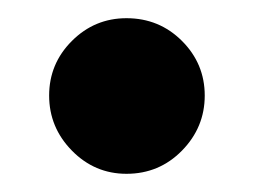

<svg xmlns="http://www.w3.org/2000/svg" viewBox="-20 -175 280 211"><path d="M119 -155Q155 -155 180 -130Q205 -105 205 -70Q205 -35 180 -9.5Q155 16 119 16Q84 16 59 -9.5Q34 -35 34 -70Q34 -105 59 -130Q84 -155 119 -155Z"/></svg>

Font: FiraSans
Style: Regular
Weight: 600
Designer: Carrois Corporate & Edenspiekermann AG
Foundry: Carrois Corporate GbR & Edenspiekermann AG
Version: Version 3.106;PS 003.106;hotconv 1.0.70;makeotf.lib2.5.58329